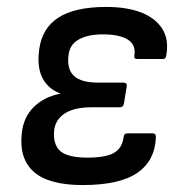

<svg xmlns="http://www.w3.org/2000/svg" viewBox="-20 -521 524 553"><path d="M218 12Q120 12 77 -26.5Q34 -65 43 -139Q48 -184 77.5 -213Q107 -242 153 -251V-252Q117 -266 101.5 -298Q86 -330 93 -379Q101 -440 148.5 -470.5Q196 -501 286 -501Q347 -501 388 -484.5Q429 -468 448 -437Q467 -406 459 -362Q458 -351 449 -351H376Q365 -351 367 -361Q372 -392 348 -407Q324 -422 276 -422Q232 -422 205.5 -406.5Q179 -391 177 -358Q173 -321 193.5 -302Q214 -283 264 -283H335Q347 -283 345 -272L337 -223Q335 -212 326 -212H243Q196 -212 168.5 -195.5Q141 -179 136 -147Q132 -105 153.5 -86Q175 -67 232 -67Q284 -67 308 -80.5Q332 -94 336 -126Q337 -137 347 -137H419Q429 -137 429 -127Q427 -59 376 -23.5Q325 12 218 12Z"/></svg>

Font: Sofia Sans Medium
Style: Italic
Weight: 500
Italic angle: -9°
Version: Version 4.101